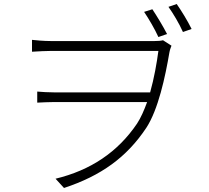

<svg xmlns="http://www.w3.org/2000/svg" viewBox="-20 -874 1040 954"><path d="M737 -828 696 -815C719 -781 749 -730 767 -690L810 -705C790 -744 759 -795 737 -828ZM858 -854 817 -840C841 -806 870 -758 889 -715L932 -730C912 -771 881 -821 858 -854ZM139 -676V-617C177 -619 205 -621 235 -621C305 -621 706 -621 767 -621C759 -561 746 -486 726 -415H249C217 -415 191 -417 165 -419V-364C192 -365 217 -367 250 -367H711C696 -326 680 -289 661 -260C565 -118 430 -28 256 14L298 60C483 -1 610 -93 707 -239C766 -329 801 -491 822 -615C825 -631 830 -640 832 -647L790 -674C779 -671 764 -670 746 -670C700 -670 305 -670 235 -670C195 -670 157 -674 139 -676Z"/></svg>

Font: Noto Sans KR Light
Style: Regular
Weight: 300
Designer: Ryoko NISHIZUKA 西塚涼子 (kana, bopomofo & ideographs); Paul D. Hunt (Latin, Greek & Cyrillic); Sandoll Communications 산돌커뮤니
Foundry: Adobe
Version: Version 2.004;hotconv 1.0.118;makeotfexe 2.5.65603